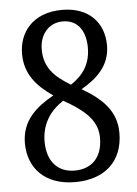

<svg xmlns="http://www.w3.org/2000/svg" viewBox="-53 -765 582 816"><g transform="rotate(-5 238.5 -357.0)"><path d="M235 10C361 10 440 -61 440 -182C440 -275 383 -330 296 -381C364 -420 420 -472 420 -557C420 -655 356 -724 243 -724C116 -724 57 -643 57 -552C57 -465 107 -411 174 -365C101 -324 36 -271 36 -173C36 -70 103 10 235 10ZM253 -404C184 -445 142 -487 142 -564C142 -628 182 -675 241 -675C311 -675 338 -618 338 -555C338 -488 309 -441 253 -404ZM237 -39C165 -39 120 -88 120 -173C120 -251 161 -305 214 -339C315 -282 356 -236 356 -168C356 -85 310 -39 237 -39Z"/></g></svg>

Font: Noto Serif Sinhala Condensed
Style: Regular
Weight: 400
Width: 3
Designer: Jelle Bosma - Monotype Design Team
Foundry: Monotype Imaging Inc.
Version: Version 2.007